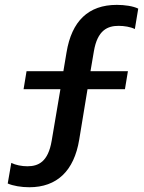

<svg xmlns="http://www.w3.org/2000/svg" viewBox="-20 -678 607 808"><path d="M103.3 110C220 110 291.7 40.8 313.3 -90L348.3 -302.5H505.8L518.3 -378.3H360.8L375 -461.7C390 -551.7 433.3 -569.2 479.2 -569.2C502.5 -569.2 529.2 -565 547.5 -555.8L561.7 -641.7C540 -652.5 504.2 -657.5 471.7 -657.5C351.7 -657.5 281.7 -589.2 260 -457.5L246.7 -378.3H91.7L79.2 -302.5H234.2L197.5 -85.8C182.5 3.3 141.7 21.7 95 21.7C71.7 21.7 45.8 16.7 27.5 7.5L12.5 94.2C35 104.2 70 110 103.3 110Z"/></svg>

Font: Familjen Grotesk Medium
Style: Regular
Weight: 500
Designer: Anders Wikstroem, Jonas Baeckman, Matilda Gysing, Kristian Moeller
Foundry: Familjen STHLM AB
Version: Version 2.000